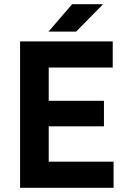

<svg xmlns="http://www.w3.org/2000/svg" viewBox="-20 -898 629 918"><path d="M76 0V-700H519V-575H213V-416H477V-294H213V-125H523V0ZM212 -747 325 -878H473L344 -747Z"/></svg>

Font: Figtree
Style: Bold
Weight: 700
Designer: Erik Kennedy
Foundry: Erik Kennedy
Version: Version 2.001;gftools[0.9.30]